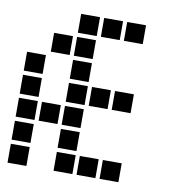

<svg xmlns="http://www.w3.org/2000/svg" viewBox="-78 -761 756 822"><g transform="rotate(10 300.0 -350.0)"><path d="M210 -691Q209 -691 209 -691Q209 -691 209 -690V-610Q209 -609 209 -609Q209 -609 210 -609H290Q291 -609 291 -609Q291 -609 291 -610V-690Q291 -691 291 -691Q291 -691 290 -691ZM310 -691Q309 -691 309 -691Q309 -691 309 -690V-610Q309 -609 309 -609Q309 -609 310 -609H390Q391 -609 391 -609Q391 -609 391 -610V-690Q391 -691 391 -691Q391 -691 390 -691ZM410 -691Q409 -691 409 -691Q409 -691 409 -690V-610Q409 -609 409 -609Q409 -609 410 -609H490Q491 -609 491 -609Q491 -609 491 -610V-690Q491 -691 491 -691Q491 -691 490 -691ZM110 -591Q109 -591 109 -591Q109 -591 109 -590V-510Q109 -509 109 -509Q109 -509 110 -509H190Q191 -509 191 -509Q191 -509 191 -510V-590Q191 -591 191 -591Q191 -591 190 -591ZM210 -591Q209 -591 209 -591Q209 -591 209 -590V-510Q209 -509 209 -509Q209 -509 210 -509H290Q291 -509 291 -509Q291 -509 291 -510V-590Q291 -591 291 -591Q291 -591 290 -591ZM10 -491Q9 -491 9 -491Q9 -491 9 -490V-410Q9 -409 9 -409Q9 -409 10 -409H90Q91 -409 91 -409Q91 -409 91 -410V-490Q91 -491 91 -491Q91 -491 90 -491ZM210 -491Q209 -491 209 -491Q209 -491 209 -490V-410Q209 -409 209 -409Q209 -409 210 -409H290Q291 -409 291 -409Q291 -409 291 -410V-490Q291 -491 291 -491Q291 -491 290 -491ZM10 -391Q9 -391 9 -391Q9 -391 9 -390V-310Q9 -309 9 -309Q9 -309 10 -309H90Q91 -309 91 -309Q91 -309 91 -310V-390Q91 -391 91 -391Q91 -391 90 -391ZM210 -391Q209 -391 209 -391Q209 -391 209 -390V-310Q209 -309 209 -309Q209 -309 210 -309H290Q291 -309 291 -309Q291 -309 291 -310V-390Q291 -391 291 -391Q291 -391 290 -391ZM310 -391Q309 -391 309 -391Q309 -391 309 -390V-310Q309 -309 309 -309Q309 -309 310 -309H390Q391 -309 391 -309Q391 -309 391 -310V-390Q391 -391 391 -391Q391 -391 390 -391ZM410 -391Q409 -391 409 -391Q409 -391 409 -390V-310Q409 -309 409 -309Q409 -309 410 -309H490Q491 -309 491 -309Q491 -309 491 -310V-390Q491 -391 491 -391Q491 -391 490 -391ZM10 -291Q9 -291 9 -291Q9 -291 9 -290V-210Q9 -209 9 -209Q9 -209 10 -209H90Q91 -209 91 -209Q91 -209 91 -210V-290Q91 -291 91 -291Q91 -291 90 -291ZM110 -291Q109 -291 109 -291Q109 -291 109 -290V-210Q109 -209 109 -209Q109 -209 110 -209H190Q191 -209 191 -209Q191 -209 191 -210V-290Q191 -291 191 -291Q191 -291 190 -291ZM210 -291Q209 -291 209 -291Q209 -291 209 -290V-210Q209 -209 209 -209Q209 -209 210 -209H290Q291 -209 291 -209Q291 -209 291 -210V-290Q291 -291 291 -291Q291 -291 290 -291ZM10 -191Q9 -191 9 -191Q9 -191 9 -190V-110Q9 -109 9 -109Q9 -109 10 -109H90Q91 -109 91 -109Q91 -109 91 -110V-190Q91 -191 91 -191Q91 -191 90 -191ZM210 -191Q209 -191 209 -191Q209 -191 209 -190V-110Q209 -109 209 -109Q209 -109 210 -109H290Q291 -109 291 -109Q291 -109 291 -110V-190Q291 -191 291 -191Q291 -191 290 -191ZM10 -91Q9 -91 9 -91Q9 -91 9 -90V-10Q9 -9 9 -9Q9 -9 10 -9H90Q91 -9 91 -9Q91 -9 91 -10V-90Q91 -91 91 -91Q91 -91 90 -91ZM210 -91Q209 -91 209 -91Q209 -91 209 -90V-10Q209 -9 209 -9Q209 -9 210 -9H290Q291 -9 291 -9Q291 -9 291 -10V-90Q291 -91 291 -91Q291 -91 290 -91ZM310 -91Q309 -91 309 -91Q309 -91 309 -90V-10Q309 -9 309 -9Q309 -9 310 -9H390Q391 -9 391 -9Q391 -9 391 -10V-90Q391 -91 391 -91Q391 -91 390 -91ZM410 -91Q409 -91 409 -91Q409 -91 409 -90V-10Q409 -9 409 -9Q409 -9 410 -9H490Q491 -9 491 -9Q491 -9 491 -10V-90Q491 -91 491 -91Q491 -91 490 -91Z"/></g></svg>

Font: Doto ExtraBold
Style: Regular
Weight: 800
Monospace: yes
Version: Version 1.000